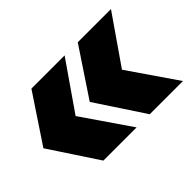

<svg xmlns="http://www.w3.org/2000/svg" viewBox="-88 -690 826 826"><g transform="rotate(-45 325.0 -277.0)"><path d="M151 -58 6 -278 151 -496H353L202 -278L353 -58ZM433 -58 288 -278 433 -496H635L484 -278L635 -58Z"/></g></svg>

Font: Azeret Mono Thin Black
Style: Regular
Weight: 900
Version: Version 1.002